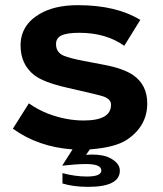

<svg xmlns="http://www.w3.org/2000/svg" viewBox="-20 -604 630 743"><path d="M91.8 -204.1Q125 -180.2 166 -164.1Q235.8 -137.7 303.7 -137.7Q409.7 -137.7 409.7 -198.7Q409.7 -220.7 379.4 -231Q368.2 -234.9 312 -248L237.8 -265.1Q147.9 -285.6 112.3 -313.5Q59.6 -355 59.6 -428.2Q59.6 -506.8 133.8 -550.3Q191.4 -584 281.7 -584Q429.7 -584 522.9 -526.9L460.9 -426.8Q390.1 -477.1 286.6 -477.1Q238.3 -477.1 216.8 -466.3Q196.8 -456.1 196.8 -433.1Q196.8 -400.9 227.1 -388.2Q251.5 -378.4 299.8 -369.1L383.8 -353Q457.5 -338.9 495.1 -313.5Q549.8 -275.9 549.8 -203.6Q549.8 -115.7 470.7 -63Q425.3 -33.2 327.6 -25.9L313 -4.9Q328.1 -5.9 335.9 -5.9Q381.8 -5.9 408.2 8.8Q443.8 28.3 443.8 56.2Q443.8 119.1 320.8 119.1Q264.2 119.1 221.7 106V65.9Q270 79.1 316.4 79.1Q372.1 79.1 372.1 55.7Q372.1 30.8 313 30.8Q277.3 30.8 220.7 37.1L260.7 -25.9Q127.9 -35.2 29.8 -106Z"/></svg>

Font: BIZ UDPGothic
Style: Bold
Weight: 700
Designer: TypeBank Co., Ltd.
Foundry: Morisawa Inc.
Version: Version 1.051